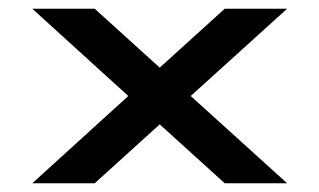

<svg xmlns="http://www.w3.org/2000/svg" viewBox="-20 -570 732 440"><path d="M417 -350 638 -550H495L346 -415L197 -550H54L274 -350L54 -150H197L346 -285L495 -150H638Z"/></svg>

Font: Bruno Ace SC
Style: Regular
Weight: 400
Designer: Astigmatic (AOETI)
Foundry: Astigmatic (AOETI)
Version: Version 1.000